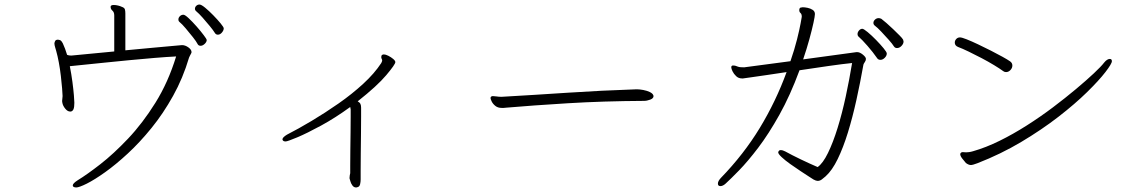

<svg xmlns="http://www.w3.org/2000/svg" viewBox="-20 -773 5040 847"><path d="M941 -620Q932 -620 927 -629Q921 -639 905.5 -658Q890 -677 873.5 -695.5Q857 -714 846 -723Q840 -728 840 -734Q840 -742 846 -747.5Q852 -753 860 -753Q868 -753 885 -739Q902 -725 921 -705.5Q940 -686 953.5 -669.5Q967 -653 967 -648Q967 -639 959 -629.5Q951 -620 941 -620ZM289 -281Q278 -281 267.5 -294Q257 -307 255 -320Q255 -322 254.5 -323.5Q254 -325 254 -327Q254 -332 255 -337.5Q256 -343 256 -348V-351Q256 -359 254 -383Q252 -407 248.5 -437.5Q245 -468 239.5 -497.5Q234 -527 228 -548Q227 -553 223.5 -563.5Q220 -574 220 -583Q220 -583 222.5 -590.5Q225 -598 236 -598Q239 -598 245 -596Q249 -594 252 -590Q255 -586 257 -582Q262 -571 267 -558Q272 -545 276 -531Q284 -528 292 -528H296L484 -546V-705Q484 -719 476 -726Q468 -733 468 -742V-744Q469 -751 482 -751Q491 -751 501 -748.5Q511 -746 517 -743Q529 -739 531 -731.5Q533 -724 533 -714V-551Q594 -557 650.5 -562Q707 -567 744 -570.5Q781 -574 783 -574Q797 -574 811 -564Q825 -554 825 -543Q825 -540 822 -535Q820 -531 818 -527.5Q816 -524 814 -519Q787 -428 743.5 -350Q700 -272 648.5 -208.5Q597 -145 544 -96Q491 -47 444 -13.5Q397 20 363 37Q329 54 316 54Q309 54 304 51Q301 48 301 45Q301 36 323 22Q364 -3 422.5 -48.5Q481 -94 545 -161.5Q609 -229 665.5 -319.5Q722 -410 757 -524Q716 -522 662 -517.5Q608 -513 550.5 -507.5Q493 -502 440 -496.5Q387 -491 347 -487Q307 -483 288 -481Q295 -446 299.5 -411.5Q304 -377 306 -352.5Q308 -328 308 -320Q308 -301 304.5 -292Q301 -283 293 -281ZM892 -597Q892 -588 883 -579.5Q874 -571 865 -571Q855 -571 851 -580Q846 -590 831 -609Q816 -628 799.5 -647.5Q783 -667 772 -676Q767 -680 767 -687Q767 -695 773.5 -701.5Q780 -708 789 -708Q796 -708 812.5 -692.5Q829 -677 847.5 -656Q866 -635 879 -617.5Q892 -600 892 -597Z M1522 11Q1522 6 1523 0.5Q1524 -5 1525 -9Q1525 -14 1525 -43Q1525 -72 1525.5 -111.5Q1526 -151 1526.5 -191Q1527 -231 1527 -258.5Q1527 -286 1527 -290Q1527 -293 1525 -301Q1459 -253 1396.5 -219Q1334 -185 1291 -167Q1248 -149 1240 -149Q1230 -149 1227 -155Q1226 -156 1226 -158Q1226 -167 1246 -179Q1295 -204 1354.5 -239.5Q1414 -275 1473.5 -316.5Q1533 -358 1582.5 -403.5Q1632 -449 1662 -495Q1666 -503 1666 -506Q1666 -510 1664 -513Q1662 -517 1662 -520Q1662 -530 1667 -531.5Q1672 -533 1673 -533Q1681 -533 1693 -527Q1705 -521 1714.5 -513Q1724 -505 1724 -499Q1724 -489 1684 -441.5Q1644 -394 1558 -326Q1567 -321 1570 -314.5Q1573 -308 1573 -298Q1573 -291 1573 -259Q1573 -227 1572.5 -183.5Q1572 -140 1571.5 -96Q1571 -52 1571 -20Q1571 12 1571 19Q1571 29 1568.5 40Q1566 51 1556 53Q1555 53 1554 53.5Q1553 54 1551 54Q1541 54 1534.5 45Q1528 36 1525.5 26Q1523 16 1522 14Z M2790 -379Q2802 -379 2818 -376Q2834 -373 2846.5 -367Q2859 -361 2862 -353Q2862 -352 2862.5 -351.5Q2863 -351 2863 -349Q2863 -339 2848.5 -333.5Q2834 -328 2821 -328Q2641 -327 2485 -317.5Q2329 -308 2213 -298Q2207 -297 2202.5 -297Q2198 -297 2193 -297Q2176 -297 2165 -306Q2154 -315 2149 -325.5Q2144 -336 2144 -340Q2144 -346 2149 -348Q2151 -349 2155 -349Q2162 -349 2171 -347.5Q2180 -346 2190 -346H2194Q2334 -354 2484.5 -364Q2635 -374 2787 -379Z M3762 -543Q3773 -543 3786.5 -532Q3800 -521 3800 -513Q3800 -506 3795 -499Q3790 -492 3789 -488Q3775 -409 3758 -332Q3741 -255 3720.5 -188.5Q3700 -122 3675.5 -71.5Q3651 -21 3622 5Q3614 12 3605.5 18.5Q3597 25 3587 25Q3580 25 3569 19Q3567 18 3551 7.5Q3535 -3 3512 -18Q3489 -33 3466 -49.5Q3443 -66 3428 -80Q3413 -94 3413 -101Q3413 -104 3416 -107Q3418 -111 3425 -111Q3432 -111 3444 -105Q3473 -89 3512.5 -70Q3552 -51 3587 -36Q3610 -52 3632.5 -98Q3655 -144 3675 -208.5Q3695 -273 3711 -347.5Q3727 -422 3739 -495Q3699 -491 3636 -482Q3573 -473 3507 -463Q3466 -352 3418.5 -267Q3371 -182 3325 -121.5Q3279 -61 3241 -22Q3203 17 3181 37Q3169 48 3158 48Q3147 48 3147 37Q3147 26 3160 12Q3261 -92 3332 -209Q3403 -326 3450 -455Q3403 -448 3363 -442Q3323 -436 3297 -432.5Q3271 -429 3265 -428Q3261 -427 3258 -427Q3255 -427 3253 -427Q3238 -427 3227.5 -437Q3217 -447 3211.5 -458.5Q3206 -470 3206 -476Q3206 -483 3212 -484H3215Q3220 -484 3225.5 -482.5Q3231 -481 3235 -479Q3240 -477 3248 -476.5Q3256 -476 3263 -476L3467 -503Q3485 -555 3496 -599Q3507 -643 3512 -670.5Q3517 -698 3517 -699Q3517 -711 3511.5 -715.5Q3506 -720 3506 -728Q3506 -738 3512 -739.5Q3518 -741 3521 -741Q3530 -741 3542.5 -738.5Q3555 -736 3565 -729.5Q3575 -723 3575 -711Q3575 -702 3568.5 -672Q3562 -642 3550.5 -600Q3539 -558 3523 -511L3758 -543ZM3966 -590Q3966 -580 3957 -570.5Q3948 -561 3937 -561Q3928 -561 3923 -569Q3917 -579 3901 -597Q3885 -615 3867.5 -633.5Q3850 -652 3839 -660Q3833 -665 3833 -672Q3833 -680 3840 -686.5Q3847 -693 3856 -693Q3862 -693 3868 -690Q3876 -684 3890.5 -671.5Q3905 -659 3920.5 -644Q3936 -629 3948.5 -616.5Q3961 -604 3964 -598Q3966 -592 3966 -590ZM3892 -537Q3892 -527 3883 -518Q3874 -509 3864 -509Q3854 -509 3849 -517Q3831 -543 3807 -570.5Q3783 -598 3768 -611Q3763 -615 3763 -623Q3763 -631 3769.5 -638.5Q3776 -646 3784 -646Q3790 -646 3807.5 -631.5Q3825 -617 3844.5 -597Q3864 -577 3878 -560Q3892 -543 3892 -537Z M4418 -455Q4411 -455 4406 -459Q4391 -470 4365.5 -485.5Q4340 -501 4310.5 -516.5Q4281 -532 4253 -545.5Q4225 -559 4206 -566Q4192 -572 4192 -585Q4192 -594 4198.5 -601Q4205 -608 4215 -608Q4223 -608 4244.5 -599.5Q4266 -591 4294.5 -577.5Q4323 -564 4351.5 -549.5Q4380 -535 4402.5 -522.5Q4425 -510 4435 -503Q4446 -496 4446 -484Q4446 -473 4437.5 -464Q4429 -455 4418 -455ZM4241 -54Q4234 -62 4225 -73.5Q4216 -85 4216 -93Q4216 -96 4219 -99Q4222 -102 4227 -102Q4230 -102 4233.5 -101.5Q4237 -101 4242 -101Q4247 -101 4255 -102Q4263 -103 4273 -106Q4329 -122 4389 -151.5Q4449 -181 4509.5 -219.5Q4570 -258 4625 -299.5Q4680 -341 4726.5 -380Q4773 -419 4805.5 -449.5Q4838 -480 4851 -497Q4864 -513 4876 -513Q4885 -513 4885 -503Q4885 -492 4856.5 -455Q4828 -418 4775.5 -366.5Q4723 -315 4649.5 -258Q4576 -201 4485.5 -147Q4395 -93 4292 -53Q4271 -45 4263 -45Q4253 -45 4241 -54Z"/></svg>

Font: Moon Stars Kai HW Light
Style: Regular
Weight: 300
Designer: GuiWonder
Version: Version 1.101